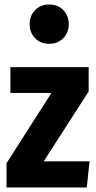

<svg xmlns="http://www.w3.org/2000/svg" viewBox="-20 -827 425 847"><path d="M196.8 -807.1Q235.4 -807.1 259.3 -782.5Q283.2 -757.8 283.2 -720.2Q283.2 -683.1 259 -658.4Q234.9 -633.8 196.8 -633.8Q159.2 -633.8 135 -658.4Q110.8 -683.1 110.8 -720.2Q110.8 -757.8 135 -782.5Q159.2 -807.1 196.8 -807.1ZM371.1 -530.8V-423.8L172.9 -115.2H375L362.8 0H8.8V-106.9L207 -417H25.9V-530.8Z"/></svg>

Font: Fira Sans Compressed
Style: Bold
Weight: 700
Width: 1
Designer: Carrois Corporate & Edenspiekermann AG
Foundry: Carrois Corporate GbR & Edenspiekermann AG
Version: Version 4.203;PS 004.203;hotconv 1.0.88;makeotf.lib2.5.64775